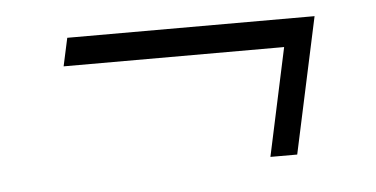

<svg xmlns="http://www.w3.org/2000/svg" viewBox="-30 -399 615 314"><g transform="rotate(-5 277.0 -242.5)"><path d="M495 -354 447 -131H403L441 -308H79L89 -354Z"/></g></svg>

Font: Raleway Light
Style: Italic
Weight: 300
Italic angle: -12°
Designer: Matt McInerney, Pablo Impallari, Rodrigo Fuenzalida
Foundry: Matt McInerney, Pablo Impallari, Rodrigo Fuenzalida
Version: Version 4.026